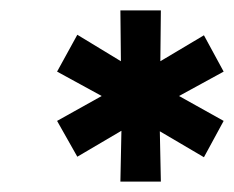

<svg xmlns="http://www.w3.org/2000/svg" viewBox="-20 -740 451 370"><path d="M290 -390H212L214 -488L129 -438L90 -507L176 -555L90 -602L129 -673L213 -622L212 -720H290L289 -622L373 -672L411 -602L325 -555L411 -507L373 -437L288 -487Z"/></svg>

Font: Argentum Sans SemiBold
Style: Italic
Weight: 600
Italic angle: -11°
Designer: Julieta Ulanovsky (font), Cristiano Sobral (main changes and remaster)
Foundry: Julieta Ulanovsky (font), Cristiano Sobral (main changes and remaster)
Version: Version 2.007;June 15, 2022;FontCreator 14.0.0.2814 64-bit; 